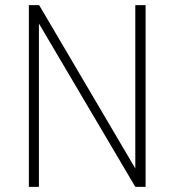

<svg xmlns="http://www.w3.org/2000/svg" viewBox="-20 -725 677 745"><path d="M92 0V-705H132L517 -51H505V-705H545V0H505L119 -654H131V0Z"/></svg>

Font: Nunito Sans 10pt Condensed ExtraLight
Style: Regular
Weight: 250
Width: 3
Designer: Vernon Adams
Foundry: Vernon Adams
Version: Version 3.101;gftools[0.9.27]